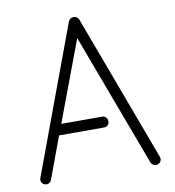

<svg xmlns="http://www.w3.org/2000/svg" viewBox="-82 -789 793 872"><g transform="rotate(-10 315.0 -353.5)"><path d="M54 8Q44 5 40 -4.5Q36 -14 40 -24L291 -701Q298 -717 315 -717Q332 -717 339 -701L591 -24Q595 -14 590.5 -4.5Q586 5 576 8Q567 12 557.5 7.5Q548 3 544 -7L315 -620L176 -249H365Q375 -249 382 -241.5Q389 -234 389 -223Q389 -213 382 -206Q375 -199 365 -199H157L86 -7Q82 3 73 7.5Q64 12 54 8Z"/></g></svg>

Font: Zen Kurenaido
Style: Regular
Weight: 400
Designer: Yoshimichi Ohira
Foundry: Positype
Version: Version 1.001